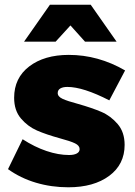

<svg xmlns="http://www.w3.org/2000/svg" viewBox="-20 -786 575 815"><path d="M266 -417Q247 -417 236 -410.5Q225 -404 225 -391Q225 -376 245.5 -366.5Q266 -357 311 -345Q371 -328 410.5 -311Q450 -294 479.5 -259.5Q509 -225 509 -171Q509 -88 443.5 -39.5Q378 9 270 9Q198 9 132.5 -10.5Q67 -30 14 -68L76 -195Q127 -162 177.5 -145Q228 -128 273 -128Q294 -128 306 -134.5Q318 -141 318 -153Q318 -168 298.5 -177.5Q279 -187 234 -199Q176 -215 137 -232Q98 -249 69 -283Q40 -317 40 -371Q40 -455 104 -504Q168 -553 272 -553Q397 -553 511 -487L444 -360Q333 -417 266 -417ZM475 -609H341L279 -678L216 -609H82L192 -766H365Z"/></svg>

Font: #9Slide03 Montserrat ExtraBold
Style: Regular
Weight: 800
Designer: Julieta Ulanovsky
Foundry: Julieta Ulanovsky
Version: Version 6.001